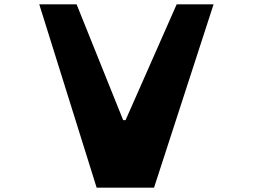

<svg xmlns="http://www.w3.org/2000/svg" viewBox="-20 -870 1172 890"><path d="M694 0H428L162 -850H335L551 -313H562L799 -850H970Z"/></svg>

Font: OpenDyslexic
Style: Bold
Weight: 800
Designer: Abbie Gonzalez
Version: Version 0.920;hotconv 1.0.109;makeotfexe 2.5.65596